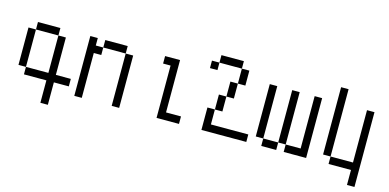

<svg xmlns="http://www.w3.org/2000/svg" viewBox="-70 -1025 3141 1550"><g transform="rotate(15 1500.0 -250.0)"><path d="M500 -62.5V-125H375V-437.5H312.5V-125H125V-62.5H312.5V125H375V-62.5ZM125 -125V-437.5H62.5V-125ZM125 -437.5H312.5V-500H125Z M562.5 -500Q562.5 -500 562.5 0H625Q625 0 625 -375H687.5V-437.5H625V-500ZM875 -437.5V0H937.5V-437.5ZM687.5 -437.5H875V-500H687.5Z M1437.5 0V-62.5H1312.5V-500H1187.5V-437.5H1250V0Z M2000 0V-62.5H1687.5Q1687.5 -62.5 1687.5 -187.5H1625V0ZM1687.5 -187.5H1750Q1750 -187.5 1750 -312.5H1687.5Q1687.5 -312.5 1687.5 -187.5ZM1750 -312.5H1812.5Q1812.5 -312.5 1812.5 -437.5H1750Q1750 -437.5 1750 -312.5ZM1812.5 -437.5H1875Q1875 -437.5 1875 -562.5H1812.5Q1812.5 -562.5 1812.5 -437.5ZM1625 -562.5H1562.5V-500H1625ZM1625 -562.5H1812.5V-625H1625Z M2125 -62.5V0H2250V-62.5ZM2125 -62.5V-500H2062.5V-62.5ZM2250 -62.5H2312.5V0H2500Q2500 0 2500 -500H2437.5V-62.5H2312.5V-500H2250Z M2875 0Q2875 0 2875 125H2937.5Q2937.5 125 2937.5 -500H2875V-62.5H2687.5V0ZM2687.5 -62.5V-625H2625V-62.5Z"/></g></svg>

Font: CalcUnifontExMono
Style: Regular
Weight: 500
Version: Version 15.0.06